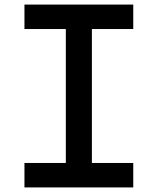

<svg xmlns="http://www.w3.org/2000/svg" viewBox="-20 -820 690 840"><path d="M87 0V-107H268V-693H87V-800H563V-693H382V-107H563V0Z"/></svg>

Font: Martian Mono SemiCondensed
Style: Regular
Weight: 400
Width: 4
Designer: Roman Shamin
Foundry: Evil Martians
Version: Version 1.000